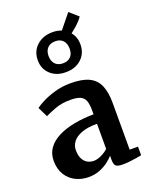

<svg xmlns="http://www.w3.org/2000/svg" viewBox="-179 -1074 917 1177"><g transform="rotate(-20 279.5 -486.0)"><path d="M190.2 11Q145 11 106.6 -8.1Q68.2 -27.1 45 -64.5Q21.7 -101.8 21.7 -156.3Q21.7 -203.6 47.2 -238.2Q72.6 -272.8 117.6 -295.2Q162.5 -317.5 221.8 -328.8Q281.1 -340.1 349 -340.7V-366.2Q349 -404.7 340.9 -427.9Q332.8 -451.2 310.3 -461.9Q287.8 -472.6 244.8 -472.6Q187 -472.6 143.9 -456Q100.8 -439.4 76.8 -427.7L45.2 -492.6Q57.1 -502.6 91.3 -520.7Q125.4 -538.7 174.8 -553.5Q224.2 -568.2 281.3 -568.2Q357.8 -568.2 401.7 -546.3Q445.6 -524.3 464.3 -479.6Q483 -434.9 483 -366V-61.4H537.3V-5.3Q525.9 -2.7 504.4 0.8Q482.9 4.3 458.6 7Q434.3 9.7 414.5 9.7Q380.6 9.7 368.8 -0.3Q357.1 -10.3 357.1 -41.1V-67.4Q344.6 -52.8 321 -34.2Q297.4 -15.7 264.4 -2.4Q231.5 11 190.2 11ZM255.1 -71.9Q276.6 -71.9 303.2 -84.5Q329.7 -97.1 349 -114.9V-279Q286.6 -278.9 247.3 -264Q208.1 -249.1 189.9 -224.7Q171.7 -200.2 171.7 -170.7Q171.7 -138 182.3 -116.1Q192.8 -94.2 211.7 -83Q230.5 -71.9 255.1 -71.9ZM278.9 -641.1Q216.8 -641.1 178.4 -677.3Q140.1 -713.4 140.8 -771Q141.9 -828.5 181.9 -864.3Q221.9 -900.1 284.7 -900.1Q316.8 -900.1 342 -889.6L417.8 -983L474.2 -933.4Q467.7 -922.5 454.5 -908.3Q441.3 -894.1 425.1 -879.8Q408.8 -865.4 392.1 -853Q420.6 -819.2 420.2 -770.2Q419.8 -713.1 380.6 -677.1Q341.3 -641.1 278.9 -641.1ZM280.7 -698.4Q312.8 -698.4 330.9 -716.8Q349 -735.2 349 -768Q349 -803 331.1 -822.5Q313.2 -842 281.4 -842Q248.9 -842 230.5 -823.3Q212 -804.5 212 -771Q212 -736.7 230.3 -717.5Q248.6 -698.4 280.7 -698.4Z"/></g></svg>

Font: Merriweather Light
Style: Regular
Weight: 300
Version: Version 2.100